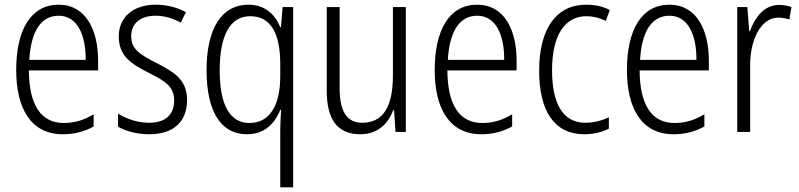

<svg xmlns="http://www.w3.org/2000/svg" viewBox="-20 -562 3403 818"><path d="M230 -542C111 -542 49 -434 49 -264C49 -99 112 10 248 10C299 10 340 -2 379 -23V-75C335 -49 297 -38 252 -38C154 -38 104 -115 103 -262H398V-303C398 -434 346 -542 230 -542ZM230 -495C310 -495 346 -412 345 -307H105C112 -432 157 -495 230 -495Z M777 -136C777 -223 721 -255 646 -294C574 -331 539 -353 539 -408C539 -463 579 -495 643 -495C681 -495 721 -483 750 -465L772 -510C736 -530 692 -542 644 -542C545 -542 486 -487 486 -407C486 -322 540 -289 617 -250C687 -215 722 -191 722 -134C722 -75 687 -39 615 -39C566 -39 517 -56 483 -78V-22C513 -5 559 10 616 10C720 10 777 -44 777 -136Z M1174 -3V236H1229V-532H1184L1177 -446H1174C1151 -503 1107 -542 1038 -542C924 -542 860 -440 860 -263C860 -84 923 10 1032 10C1103 10 1149 -31 1174 -94H1178C1175 -61 1174 -24 1174 -3ZM1043 -38C962 -38 916 -110 916 -262C916 -409 959 -493 1046 -493C1132 -493 1174 -422 1174 -289V-237C1174 -113 1129 -38 1043 -38Z M1709 -532H1654V-240C1654 -104 1610 -39 1523 -39C1460 -39 1427 -84 1427 -186V-532H1372V-176C1372 -55 1416 10 1515 10C1589 10 1634 -35 1655 -92H1659L1665 0H1709Z M2013 -542C1894 -542 1832 -434 1832 -264C1832 -99 1895 10 2031 10C2082 10 2123 -2 2162 -23V-75C2118 -49 2080 -38 2035 -38C1937 -38 1887 -115 1886 -262H2181V-303C2181 -434 2129 -542 2013 -542ZM2013 -495C2093 -495 2129 -412 2128 -307H1888C1895 -432 1940 -495 2013 -495Z M2470 10C2507 10 2546 1 2574 -14V-62C2543 -48 2509 -39 2474 -39C2376 -39 2332 -124 2332 -262C2332 -412 2386 -493 2479 -493C2506 -493 2535 -486 2561 -473L2578 -519C2551 -534 2517 -542 2477 -542C2351 -542 2277 -441 2277 -261C2277 -88 2342 10 2470 10Z M2832 -542C2713 -542 2651 -434 2651 -264C2651 -99 2714 10 2850 10C2901 10 2942 -2 2981 -23V-75C2937 -49 2899 -38 2854 -38C2756 -38 2706 -115 2705 -262H3000V-303C3000 -434 2948 -542 2832 -542ZM2832 -495C2912 -495 2948 -412 2947 -307H2707C2714 -432 2759 -495 2832 -495Z M3299 -541C3235 -541 3196 -487 3175 -429H3172L3164 -532H3121V0H3176V-282C3175 -391 3221 -487 3296 -487C3313 -487 3330 -483 3343 -479L3352 -532C3336 -538 3317 -541 3299 -541Z"/></svg>

Font: Noto Sans Hebrew Condensed Light
Style: Regular
Weight: 300
Width: 3
Designer: Monotype Design Team
Foundry: Monotype Imaging Inc.
Version: Version 2.004